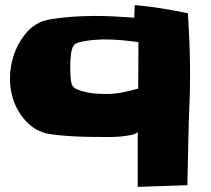

<svg xmlns="http://www.w3.org/2000/svg" viewBox="-20 -689 836 759"><path d="M731.4 -393.6Q731.4 -376 731 -357.4Q730.5 -338.9 730.5 -321.3Q726.6 -229.5 724.6 -139.2Q722.7 -48.8 720.7 43L524.4 49.8V-167Q516.6 -159.2 497.6 -155.3Q478.5 -151.4 457 -149.4Q435.5 -147.5 415 -147.5Q394.5 -147.5 384.8 -147.5Q366.2 -147.5 333.5 -147.9Q300.8 -148.4 266.1 -150.4Q231.4 -152.3 199.7 -155.8Q168 -159.2 151.4 -165Q119.1 -175.8 94.7 -198.2Q70.3 -220.7 53.2 -249.5Q36.1 -278.3 27.8 -311Q19.5 -343.8 19.5 -376V-381.8Q19.5 -411.1 26.9 -443.8Q34.2 -476.6 49.3 -506.8Q64.5 -537.1 86.4 -562Q108.4 -586.9 137.7 -600.6Q154.3 -608.4 183.6 -613.3Q212.9 -618.2 245.1 -621.1Q277.3 -624 307.1 -625Q336.9 -626 355.5 -626Q394.5 -626 433.1 -624Q471.7 -622.1 510.7 -619.1L512.7 -668.9Q567.4 -664.1 618.7 -655.8Q669.9 -647.5 722.7 -636.7Q726.6 -575.2 729 -515.1Q731.4 -455.1 731.4 -393.6ZM527.3 -522.5Q493.2 -527.3 458.5 -530.3Q423.8 -533.2 389.6 -533.2Q382.8 -533.2 365.7 -532.2Q348.6 -531.2 329.6 -528.8Q310.5 -526.4 293.9 -522Q277.3 -517.6 272.5 -510.7Q267.6 -504.9 264.6 -494.6Q261.7 -484.4 260.3 -472.7Q258.8 -460.9 258.3 -449.7Q257.8 -438.5 257.8 -430.7Q257.8 -413.1 258.3 -393.1Q258.8 -373 263.7 -356.4Q267.6 -342.8 285.2 -335.4Q302.7 -328.1 324.7 -323.7Q346.7 -319.3 368.2 -318.4Q389.6 -317.4 400.4 -317.4Q431.6 -317.4 463.9 -323.7Q496.1 -330.1 526.4 -338.9Z"/></svg>

Font: Slackey
Style: Regular
Weight: 400
Designer: Squid
Foundry: Font Diner, Inc DBA Sideshow
Version: Version 1.000